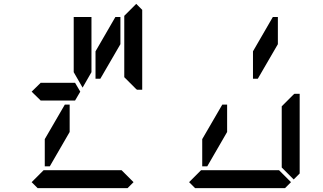

<svg xmlns="http://www.w3.org/2000/svg" viewBox="-20 -975 1672 995"><path d="M686 -955 717 -924V-510H690L685 -514L624 -575V-607V-782V-887V-893ZM672 -31 641 0H175L144 -31L206 -93H226H362H454H590H610ZM144 -500 192 -547V-546H328H369L396 -500L369 -454H212H209H192V-453ZM362 -673V-887H454V-876V-673V-601L408 -521L362 -601ZM578 -887H604V-746L500 -567H475V-709ZM341 -291 238 -113H212V-254L316 -433H341Z M1501 -485 1506 -489H1533V-76L1502 -45L1440 -107V-113V-218V-424ZM1488 -31 1457 0H991L960 -31L1022 -93H1042H1178H1270H1406H1426ZM1394 -887H1420V-746L1316 -567H1291V-709ZM1157 -291 1054 -113H1028V-254L1132 -433H1157Z"/></svg>

Font: DSEG14 Classic
Style: Regular
Weight: 400
Designer: Keshikan(Twitter:@keshinomi_88pro)
Version: Version 0.46